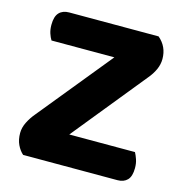

<svg xmlns="http://www.w3.org/2000/svg" viewBox="-94 -695 747 782"><g transform="rotate(15 279.5 -304.5)"><path d="M328 -480H63Q56 -491 51 -506.5Q46 -522 46 -542Q46 -577 61 -593Q76 -609 103 -609H480Q519 -576 519 -524Q519 -501 509 -479Q499 -457 482 -437L232 -129H509Q515 -118 520.5 -102Q526 -86 526 -66Q526 -31 511 -15.5Q496 0 470 0H72Q57 -13 47 -34Q37 -55 37 -83Q37 -106 48.5 -129Q60 -152 77 -172Z"/></g></svg>

Font: Baloo Bhaina 2
Style: Bold
Weight: 700
Designer: Yesha Goshar, Manish Minz, Shuchita Grover and Ek Type
Foundry: Ek Type
Version: Version 1.640;hotconv 1.0.111;makeotfexe 2.5.65597; ttfautoh